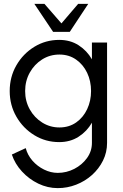

<svg xmlns="http://www.w3.org/2000/svg" viewBox="-20 -719 632 989"><path d="M453.5 -500H531.5V17Q531.5 66 510.5 108.2Q489.5 150.5 453.8 182.5Q418 214.5 372.5 232.2Q327 250 277.5 250Q225.5 250 177.2 226.8Q129 203.5 93 164.2Q57 125 41 77L112.5 44Q122 80 147.2 108.8Q172.5 137.5 207 154.5Q241.5 171.5 277.5 171.5Q322.5 171.5 362.8 150.8Q403 130 428.2 95Q453.5 60 453.5 17V-87Q428 -42.5 385 -14.8Q342 13 285 13Q215 13 157 -22.5Q99 -58 64.5 -117.8Q30 -177.5 30 -250Q30 -323 64.5 -382.8Q99 -442.5 157 -478Q215 -513.5 285 -513.5Q342 -513.5 385 -485.8Q428 -458 453.5 -413.5ZM286 -62.5Q335.5 -62.5 372.2 -88.2Q409 -114 429 -156.8Q449 -199.5 449 -250Q449 -301.5 428.8 -344Q408.5 -386.5 371.8 -412.2Q335 -438 286 -438Q237 -438 197 -412.8Q157 -387.5 133.2 -344.8Q109.5 -302 109.5 -250Q109.5 -198 133.5 -155.2Q157.5 -112.5 197.8 -87.5Q238 -62.5 286 -62.5ZM253.5 -555 157 -699H209L296.5 -598.5L382.5 -699H434.5L339.5 -555Z"/></svg>

Font: Urbanist
Style: Regular
Weight: 400
Designer: Corey Hu
Foundry: Corey Hu
Version: Version 1.330; ttfautohint (v1.8.4.7-5d5b)